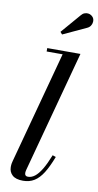

<svg xmlns="http://www.w3.org/2000/svg" viewBox="-107 -1027 554 1082"><g transform="rotate(10 170.5 -486.0)"><path d="M107.5 10Q66 10 46.2 -8Q26.5 -26 26.5 -54.5Q26.5 -66 28 -74.8Q29.5 -83.5 31.5 -90L204 -730.5H112.5V-750H302.5L115 -53Q114 -48.5 113.2 -44Q112.5 -39.5 112.5 -36Q112.5 -17 131 -17Q151.5 -17 170.2 -31.5Q189 -46 208 -77.2Q227 -108.5 247.5 -160.5L266.5 -154Q244.5 -96.5 221.8 -60.2Q199 -24 171.5 -7Q144 10 107.5 10ZM181.5 -840 170 -853 266.5 -965Q275 -975.5 285.2 -979.2Q295.5 -983 305.5 -982Q315.5 -981 323.5 -975.8Q331.5 -970.5 336 -963.5Q342 -953.5 341.2 -940.8Q340.5 -928 333.5 -917.5Q326.5 -907 314 -901.5Z"/></g></svg>

Font: Bodoni Moda 11pt Medium
Style: Italic
Weight: 500
Italic angle: -13°
Designer: Owen Earl
Foundry: indestructible type
Version: Version 2.004